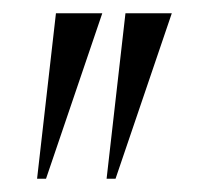

<svg xmlns="http://www.w3.org/2000/svg" viewBox="-20 -720 297 290"><path d="M49.5 -450 134.5 -700H64.5L36 -450ZM154.5 -450 239.5 -700H169.5L141 -450Z"/></svg>

Font: Picaflor 12 pt
Style: Regular
Weight: 400
Designer: Ariel Martín Pérez
Foundry: Tunera Type Foundry
Version: Version 1.000;hotconv 1.0.109;makeotfexe 2.5.65596